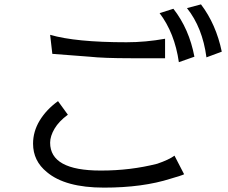

<svg xmlns="http://www.w3.org/2000/svg" viewBox="-20 -877 1040 877"><path d="M709 -817Q778 -726 797 -593L868 -618Q844 -745 772 -837ZM898 -857 834 -840Q905 -751 923 -615L993 -641Q967 -766 898 -857ZM734 -611V-700Q645 -684 558 -684Q325 -684 209 -718L219 -631L389 -618Q453 -611 578 -611ZM760 -61Q809 -75 821 -81L777 -166Q751 -147 698 -129Q576 -98 443 -98H439Q209 -98 209 -225Q209 -255 229 -289Q249 -323 290 -353L245 -415Q192 -377 161 -326Q131 -276 131 -221Q131 -142 194 -91Q278 -20 455 -20Q632 -20 760 -61Z"/></svg>

Font: Sawarabi Gothic
Style: Regular
Weight: 400
Designer: mshio (mshio@users.sourceforge.jp)
Version: Version 20141215